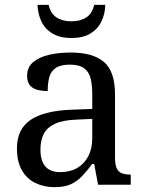

<svg xmlns="http://www.w3.org/2000/svg" viewBox="-20 -763 603 793"><path d="M205 10Q161 10 125.5 -7.5Q90 -25 70 -60.5Q50 -96 50 -150Q50 -230 106.5 -268Q163 -306 278 -310L361 -313V-373Q361 -409 355 -436.5Q349 -464 329 -480Q309 -496 268 -496Q230 -496 210 -482Q190 -468 183.5 -443.5Q177 -419 177 -387Q135 -387 113.5 -401.5Q92 -416 92 -450Q92 -485 116.5 -506Q141 -527 182 -536.5Q223 -546 272 -546Q364 -546 409.5 -507Q455 -468 455 -373V-114Q455 -86 461 -70.5Q467 -55 481 -48.5Q495 -42 517 -42H520V0H385L369 -86H361Q340 -58 320 -36.5Q300 -15 273.5 -2.5Q247 10 205 10ZM228 -52Q269 -52 298.5 -69Q328 -86 344.5 -117.5Q361 -149 361 -191V-272L297 -269Q240 -267 207.5 -252Q175 -237 161 -210.5Q147 -184 147 -145Q147 -114 156 -93.5Q165 -73 183 -62.5Q201 -52 228 -52ZM275 -606Q228 -606 197 -624.5Q166 -643 151 -674.5Q136 -706 135 -743H181Q189 -707 213.5 -691Q238 -675 275 -675Q312 -675 336.5 -691Q361 -707 369 -743H415Q414 -706 399 -674.5Q384 -643 353.5 -624.5Q323 -606 275 -606Z"/></svg>

Font: Noto Serif Sinhala
Style: Regular
Weight: 400
Designer: Jelle Bosma - Monotype Design Team
Foundry: Monotype Imaging Inc.
Version: Version 2.006